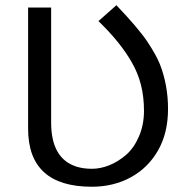

<svg xmlns="http://www.w3.org/2000/svg" viewBox="-20 -708 687 737"><path d="M332.5 8.8Q87.9 8.8 87.9 -213.9V-679.2H176.3V-237.3Q176.3 -99.6 273.4 -68.4Q299.8 -60.1 332.8 -60.1Q365.7 -60.1 399.7 -73.7Q433.6 -87.4 463.9 -113.5Q494.1 -139.6 513.4 -184.3Q532.7 -229 532.7 -282.5Q532.7 -335.9 521.2 -381.6Q509.8 -427.2 485.8 -468.8Q441.9 -545.9 357.9 -627L426.8 -688Q510.7 -600.1 544.9 -549.1Q579.1 -498 593.8 -461.4Q625 -381.3 625 -289.6Q625 -197.8 586.7 -130.6Q548.3 -63.5 481.9 -27.3Q415.5 8.8 332.5 8.8Z"/></svg>

Font: Molengo
Style: Regular
Weight: 400
Designer: moyogo
Foundry: moyogo
Version: Version 0.11; ttfautohint (v0.8) -G 32 -r 16 -x